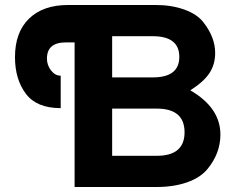

<svg xmlns="http://www.w3.org/2000/svg" viewBox="-20 -749 943 769"><path d="M429.2 -314V-125H607.9Q719.2 -125 719.2 -219.2Q719.2 -314 607.9 -314ZM429.2 -604V-439H591.8Q698.2 -439 698.2 -521Q698.2 -604 591.8 -604ZM168 -514.2Q168 -488.3 184.3 -467Q200.7 -445.8 223.1 -445.8V-315.9Q127 -315.9 84 -373Q40 -431.2 40 -520Q40 -619.6 96.2 -674.3Q152.3 -729 252.9 -729H604Q667.5 -729 719 -710.4Q770.5 -691.9 795.9 -658.2Q841.8 -598.6 841.8 -537.1Q841.8 -490.7 818.8 -456.1Q795.9 -421.4 742.2 -387.2Q862.8 -317.4 862.8 -210Q862.8 -135.7 812 -73.2Q783.2 -37.6 729.5 -18.8Q675.8 0 606.9 0H278.8V-579.1H243.2Q168 -579.1 168 -514.2Z"/></svg>

Font: Miedinger*
Style: Bold
Weight: 700
Version: Version 001.000